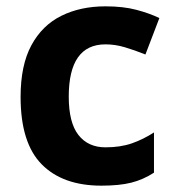

<svg xmlns="http://www.w3.org/2000/svg" viewBox="-20 -576 554 606"><path d="M300 10Q178 10 111.5 -57.5Q45 -125 45 -270Q45 -370 79 -433Q113 -496 173.5 -526Q234 -556 313 -556Q369 -556 410.5 -545Q452 -534 483 -519L439 -404Q404 -418 373.5 -427Q343 -436 313 -436Q197 -436 197 -271Q197 -189 227.5 -150Q258 -111 313 -111Q360 -111 396 -123.5Q432 -136 466 -158V-31Q432 -9 394.5 0.5Q357 10 300 10Z"/></svg>

Font: Noto Sans Ol Chiki
Style: Bold
Weight: 700
Designer: Monotype Design Team, Lewis McGuffie
Foundry: Monotype Imaging Inc.
Version: Version 2.003; ttfautohint (v1.8.4.7-5d5b)